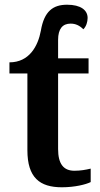

<svg xmlns="http://www.w3.org/2000/svg" viewBox="-20 -783 425 813"><path d="M242 10C297 10 344 -2 364 -12V-69C343 -64 321 -60 295 -60C249 -60 226 -89 226 -152V-472H355V-536H226V-614C226 -661 245 -683 279 -683C300 -683 317 -675 333 -659C345 -671 351 -690 351 -707C351 -740 322 -763 264 -763C205 -763 167 -736 153 -653C141 -588 104 -519 20 -519V-472H96V-147C96 -31 148 10 242 10Z"/></svg>

Font: Noto Serif SemiBold
Style: Regular
Weight: 600
Designer: Monotype Design Team
Foundry: Monotype Imaging Inc.
Version: Version 2.013